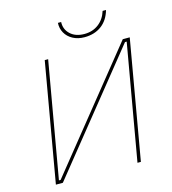

<svg xmlns="http://www.w3.org/2000/svg" viewBox="-127 -988 975 1091"><g transform="rotate(-15 361.0 -442.5)"><path d="M188 -700H208L89 -19H99L647 -700H688L566 0H546L665 -681H655L107 0H66ZM315 -885H334Q332 -842 362.5 -813.5Q393 -785 445 -785Q494 -785 529 -812Q564 -839 578 -885H598Q582 -828 541 -797.5Q500 -767 441 -767Q402 -767 372.5 -783Q343 -799 328 -826Q313 -853 315 -885Z"/></g></svg>

Font: Fixel Italic Variable 20240409 Display Thin
Style: Italic
Weight: 100
Italic angle: -10°
Designer: AlfaBravo + MacPaw
Foundry: Kyrylo Tkachov, Marchela Mozhyna, Serhii Makarenko, Maria Weinstein, Zakhar Kryvoshyya
Version: Version 1.211;Glyphs 3.2 (3225)